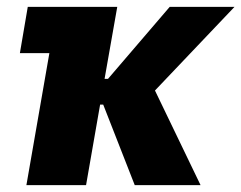

<svg xmlns="http://www.w3.org/2000/svg" viewBox="-20 -540 704 560"><path d="M38 -385H124L57 0H231L272 -235H281L373 0H565L432 -276L664 -520H475L295 -310H285L322 -520H61Z"/></svg>

Font: Fixel Text 20240404 ExtraBold
Style: Italic
Weight: 800
Width: 4
Italic angle: -10°
Designer: AlfaBravo + MacPaw
Foundry: Kyrylo Tkachov, Marchela Mozhyna, Serhii Makarenko, Maria Weinstein, Zakhar Kryvoshyya
Version: Version 1.211;Glyphs 3.2 (3225)